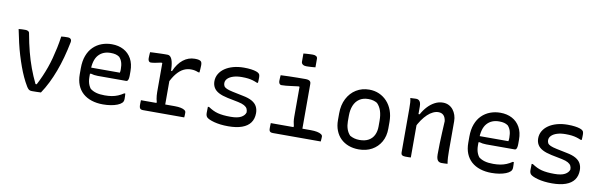

<svg xmlns="http://www.w3.org/2000/svg" viewBox="-50 -1254 5500 1752"><g transform="rotate(10 2700.0 -378.0)"><path d="M114 -535Q126 -535 134.5 -532Q143 -529 148 -523.5Q153 -518 154 -507Q170 -418 189.5 -343Q209 -268 234 -200Q259 -132 292 -64H303Q325 -106 343.5 -148.5Q362 -191 377.5 -234.5Q393 -278 405.5 -325Q418 -372 429 -423.5Q440 -475 448 -532Q463 -534 478 -534.5Q493 -535 508 -535Q521 -535 529 -530.5Q537 -526 540.5 -518Q544 -510 542 -497Q527 -421 508 -351.5Q489 -282 465.5 -219.5Q442 -157 414.5 -101.5Q387 -46 354 3Q333 4 312 4.5Q291 5 272 5Q261 5 252.5 2.5Q244 0 236.5 -7.5Q229 -15 221 -28Q198 -66 178.5 -108.5Q159 -151 142 -198Q125 -245 109 -297.5Q93 -350 79.5 -408.5Q66 -467 53 -532Q67 -534 83 -534.5Q99 -535 114 -535Z M916 -543Q978 -543 1025 -518Q1072 -493 1098.5 -445.5Q1125 -398 1125 -330V-291Q1125 -274 1122.5 -261.5Q1120 -249 1115 -242.5Q1110 -236 1102 -236H838Q820 -236 804 -238.5Q788 -241 775 -245L751 -240L745 -300H1032Q1034 -308 1034.5 -316.5Q1035 -325 1035 -333Q1035 -371 1026.5 -397Q1018 -423 1000 -442Q984 -453 965 -458Q946 -463 918 -463Q847 -463 806 -416.5Q765 -370 765 -271V-213Q765 -191 768.5 -172.5Q772 -154 779 -138Q786 -122 796 -109Q820 -90 852.5 -81Q885 -72 931 -72Q967 -72 996.5 -77Q1026 -82 1052.5 -93Q1079 -104 1104 -121H1114Q1115 -109 1115.5 -96.5Q1116 -84 1116 -72Q1116 -59 1112.5 -50Q1109 -41 1102 -34Q1088 -20 1061.5 -9.5Q1035 1 1001 6.5Q967 12 929 12Q871 12 823.5 -3.5Q776 -19 742.5 -49Q709 -79 691.5 -122.5Q674 -166 674 -222V-280Q674 -345 692.5 -394.5Q711 -444 744.5 -477Q778 -510 822 -526.5Q866 -543 916 -543Z M1406 -66 1410 -95Q1406 -108 1403.5 -122Q1401 -136 1399.5 -152Q1398 -168 1398 -185Q1398 -230 1398 -275Q1398 -320 1398 -365Q1398 -410 1398 -454L1388 -456Q1358 -449 1333 -444.5Q1308 -440 1292 -440Q1282 -440 1275 -449Q1268 -458 1268 -475Q1268 -490 1269 -504.5Q1270 -519 1271 -532Q1283 -533 1296.5 -533.5Q1310 -534 1323 -534.5Q1336 -535 1350 -535.5Q1364 -536 1377.5 -536.5Q1391 -537 1405 -537Q1419 -537 1432 -537Q1443 -537 1452 -531Q1461 -525 1468 -513Q1475 -501 1479.5 -483Q1484 -465 1486.5 -441Q1489 -417 1490 -387Q1490 -351 1490 -310.5Q1490 -270 1490 -227Q1490 -184 1490 -141Q1490 -98 1490 -57ZM1476 -397H1498Q1529 -469 1577 -506.5Q1625 -544 1685 -544Q1708 -544 1721.5 -540.5Q1735 -537 1741 -531Q1746 -526 1748.5 -517.5Q1751 -509 1751 -495Q1751 -477 1749.5 -460.5Q1748 -444 1747 -428H1736Q1719 -435 1703 -438.5Q1687 -442 1666 -442Q1631 -442 1599 -426.5Q1567 -411 1537 -375.5Q1507 -340 1479 -280ZM1265 -86H1579Q1611 -86 1634.5 -81Q1658 -76 1670.5 -67Q1683 -58 1683 -46Q1683 -38 1683 -30.5Q1683 -23 1682.5 -15.5Q1682 -8 1681 0H1300Q1279 0 1271.5 -10Q1264 -20 1264 -38Q1264 -47 1264 -55Q1264 -63 1264.5 -70.5Q1265 -78 1265 -86Z M2096 -79Q2160 -79 2193 -97Q2226 -115 2234 -144Q2234 -164 2226.5 -178.5Q2219 -193 2199 -204.5Q2179 -216 2141 -224L2041 -244Q1989 -255 1957 -272Q1925 -289 1910 -314.5Q1895 -340 1895 -373Q1895 -410 1913 -441Q1931 -472 1963.5 -494.5Q1996 -517 2041 -529.5Q2086 -542 2140 -542Q2178 -542 2207 -538Q2236 -534 2254.5 -527.5Q2273 -521 2279 -514Q2284 -510 2286.5 -504.5Q2289 -499 2290 -492Q2291 -485 2291 -476Q2291 -463 2290.5 -451Q2290 -439 2289 -427H2278Q2258 -436 2237.5 -442Q2217 -448 2193 -451Q2169 -454 2136 -454Q2091 -454 2057.5 -443.5Q2024 -433 2005.5 -414.5Q1987 -396 1987 -372Q1987 -357 1993.5 -345Q2000 -333 2020 -324Q2040 -315 2078 -307L2175 -287Q2228 -277 2260 -258.5Q2292 -240 2306 -213Q2320 -186 2320 -152Q2320 -99 2294 -63Q2268 -27 2216.5 -8.5Q2165 10 2090 10Q2051 10 2018 6Q1985 2 1959 -5Q1933 -12 1915 -20Q1897 -28 1888 -37Q1882 -44 1879 -53.5Q1876 -63 1876 -77Q1876 -93 1876.5 -106.5Q1877 -120 1877 -133H1888Q1911 -118 1932.5 -107.5Q1954 -97 1977.5 -91Q2001 -85 2030 -82Q2059 -79 2096 -79Z M2676 -68 2680 -96Q2675 -114 2672 -134.5Q2669 -155 2669 -180Q2669 -208 2669 -235.5Q2669 -263 2669 -291Q2669 -319 2669 -347Q2669 -375 2669 -402.5Q2669 -430 2669 -458L2659 -460Q2625 -456 2596 -452Q2567 -448 2544.5 -446Q2522 -444 2503 -444Q2496 -444 2490.5 -448Q2485 -452 2481.5 -460Q2478 -468 2478 -479Q2478 -492 2479 -505.5Q2480 -519 2481 -532Q2520 -534 2559.5 -535Q2599 -536 2637 -536.5Q2675 -537 2710 -537Q2727 -537 2738 -533.5Q2749 -530 2755 -522.5Q2761 -515 2761 -501Q2761 -457 2761 -412.5Q2761 -368 2761 -324Q2761 -280 2761 -236Q2761 -192 2761 -149Q2761 -106 2761 -63ZM2468 -86H2838Q2873 -86 2897.5 -81Q2922 -76 2935.5 -67Q2949 -58 2949 -46Q2949 -38 2948.5 -30.5Q2948 -23 2947.5 -15.5Q2947 -8 2946 0H2503Q2489 0 2481 -4Q2473 -8 2470 -16Q2467 -24 2467 -36Q2467 -46 2467 -54Q2467 -62 2467.5 -70Q2468 -78 2468 -86ZM2651 -763Q2661 -764 2671.5 -765Q2682 -766 2693.5 -766.5Q2705 -767 2716 -767.5Q2727 -768 2738 -768Q2757 -768 2769 -760.5Q2781 -753 2781 -737V-658Q2771 -657 2760.5 -656Q2750 -655 2739.5 -654.5Q2729 -654 2718 -653.5Q2707 -653 2696 -653Q2676 -653 2663.5 -662.5Q2651 -672 2651 -687Z M3301 -543Q3351 -543 3393 -524.5Q3435 -506 3466.5 -472Q3498 -438 3515.5 -390.5Q3533 -343 3533 -284V-223Q3533 -152 3503 -99.5Q3473 -47 3420.5 -18Q3368 11 3299 11Q3247 11 3204.5 -5Q3162 -21 3131.5 -50.5Q3101 -80 3084 -123Q3067 -166 3067 -220V-281Q3067 -360 3097.5 -419Q3128 -478 3181 -510.5Q3234 -543 3301 -543ZM3308 -457Q3258 -457 3224.5 -434Q3191 -411 3174.5 -370.5Q3158 -330 3158 -277V-223Q3158 -187 3168.5 -154.5Q3179 -122 3202 -98Q3221 -87 3243 -81Q3265 -75 3291 -75Q3342 -75 3375.5 -94Q3409 -113 3425.5 -147.5Q3442 -182 3442 -226V-280Q3442 -331 3429.5 -370Q3417 -409 3390 -436Q3374 -446 3354 -451.5Q3334 -457 3308 -457Z M4121 0Q4106 1 4093 1.5Q4080 2 4065 2Q4051 2 4040 -4.5Q4029 -11 4023 -26.5Q4017 -42 4017 -70Q4017 -122 4018.5 -171.5Q4020 -221 4022.5 -272Q4025 -323 4028 -379Q4023 -415 4005.5 -432.5Q3988 -450 3958 -450Q3934 -450 3908.5 -438Q3883 -426 3858.5 -403Q3834 -380 3810.5 -346.5Q3787 -313 3767 -269L3766 -401H3792Q3815 -443 3844.5 -474.5Q3874 -506 3909.5 -524.5Q3945 -543 3984 -543Q4014 -543 4038 -531Q4062 -519 4078.5 -498Q4095 -477 4104 -450Q4113 -423 4113 -393Q4113 -348 4113 -302.5Q4113 -257 4113 -212Q4113 -167 4113 -121Q4113 -88 4114.5 -59.5Q4116 -31 4121 0ZM3781 1Q3772 2 3763.5 2Q3755 2 3746.5 2Q3738 2 3729 2Q3719 2 3711.5 0Q3704 -2 3699 -6Q3694 -10 3692 -15.5Q3690 -21 3690 -29Q3690 -82 3690 -133Q3690 -184 3690 -234.5Q3690 -285 3690 -335.5Q3690 -386 3690 -437Q3690 -469 3688.5 -492Q3687 -515 3682 -533Q3693 -533 3702 -533.5Q3711 -534 3719.5 -534.5Q3728 -535 3737 -535Q3750 -535 3760 -528.5Q3770 -522 3775.5 -508.5Q3781 -495 3781 -471Q3781 -392 3781 -312.5Q3781 -233 3781 -154.5Q3781 -76 3781 1Z M4516 -543Q4578 -543 4625 -518Q4672 -493 4698.5 -445.5Q4725 -398 4725 -330V-291Q4725 -274 4722.5 -261.5Q4720 -249 4715 -242.5Q4710 -236 4702 -236H4438Q4420 -236 4404 -238.5Q4388 -241 4375 -245L4351 -240L4345 -300H4632Q4634 -308 4634.5 -316.5Q4635 -325 4635 -333Q4635 -371 4626.5 -397Q4618 -423 4600 -442Q4584 -453 4565 -458Q4546 -463 4518 -463Q4447 -463 4406 -416.5Q4365 -370 4365 -271V-213Q4365 -191 4368.5 -172.5Q4372 -154 4379 -138Q4386 -122 4396 -109Q4420 -90 4452.5 -81Q4485 -72 4531 -72Q4567 -72 4596.5 -77Q4626 -82 4652.5 -93Q4679 -104 4704 -121H4714Q4715 -109 4715.5 -96.5Q4716 -84 4716 -72Q4716 -59 4712.5 -50Q4709 -41 4702 -34Q4688 -20 4661.5 -9.5Q4635 1 4601 6.5Q4567 12 4529 12Q4471 12 4423.5 -3.5Q4376 -19 4342.5 -49Q4309 -79 4291.5 -122.5Q4274 -166 4274 -222V-280Q4274 -345 4292.5 -394.5Q4311 -444 4344.5 -477Q4378 -510 4422 -526.5Q4466 -543 4516 -543Z M5096 -79Q5160 -79 5193 -97Q5226 -115 5234 -144Q5234 -164 5226.5 -178.5Q5219 -193 5199 -204.5Q5179 -216 5141 -224L5041 -244Q4989 -255 4957 -272Q4925 -289 4910 -314.5Q4895 -340 4895 -373Q4895 -410 4913 -441Q4931 -472 4963.5 -494.5Q4996 -517 5041 -529.5Q5086 -542 5140 -542Q5178 -542 5207 -538Q5236 -534 5254.5 -527.5Q5273 -521 5279 -514Q5284 -510 5286.5 -504.5Q5289 -499 5290 -492Q5291 -485 5291 -476Q5291 -463 5290.5 -451Q5290 -439 5289 -427H5278Q5258 -436 5237.5 -442Q5217 -448 5193 -451Q5169 -454 5136 -454Q5091 -454 5057.5 -443.5Q5024 -433 5005.5 -414.5Q4987 -396 4987 -372Q4987 -357 4993.5 -345Q5000 -333 5020 -324Q5040 -315 5078 -307L5175 -287Q5228 -277 5260 -258.5Q5292 -240 5306 -213Q5320 -186 5320 -152Q5320 -99 5294 -63Q5268 -27 5216.5 -8.5Q5165 10 5090 10Q5051 10 5018 6Q4985 2 4959 -5Q4933 -12 4915 -20Q4897 -28 4888 -37Q4882 -44 4879 -53.5Q4876 -63 4876 -77Q4876 -93 4876.5 -106.5Q4877 -120 4877 -133H4888Q4911 -118 4932.5 -107.5Q4954 -97 4977.5 -91Q5001 -85 5030 -82Q5059 -79 5096 -79Z"/></g></svg>

Font: Rec Mono Semicasual
Style: Regular
Weight: 400
Version: Version 1.085; ttfautohint (v1.8.4.7-5d5b)